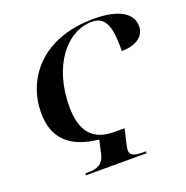

<svg xmlns="http://www.w3.org/2000/svg" viewBox="-129 -845 935 965"><g transform="rotate(-20 338.0 -363.0)"><path d="M168 0H492L494 -10H481C439 -10 409 -15 409 -46C409 -55 412 -69 415 -83L432 -156H375C260 -156 208 -223 208 -352C208 -568 323 -715 461 -715C545 -715 552 -629 552 -525C623 -525 676 -556 676 -614C676 -681 609 -726 474 -726C191 -726 64 -548 64 -371C64 -234 141 -162 293 -146L277 -75C265 -19 226 -10 183 -10H170Z"/></g></svg>

Font: Noto Serif Display SemiBold
Style: Italic
Weight: 600
Italic angle: -12°
Designer: Monotype Design Team
Foundry: Monotype Imaging Inc.
Version: Version 2.009